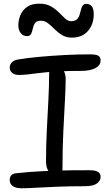

<svg xmlns="http://www.w3.org/2000/svg" viewBox="-20 -997 591 1028"><path d="M80.4 -595.8Q57.4 -595.8 44.7 -607.1Q32 -618.4 32 -636Q32 -650 42.9 -662.5Q53.8 -675 79.8 -679Q127.8 -687 191.8 -692.8Q255.8 -698.6 325.5 -702.3Q395.2 -706 460.2 -706Q493 -706 505.8 -699Q518.6 -692 518.6 -673.4Q518.6 -647.2 490.8 -632.3Q463 -617.4 413.6 -617.4Q348.8 -617.4 302.5 -615.2Q256.2 -613 224.2 -609.8Q192.2 -606.6 168.1 -603.4Q144 -600.2 123.7 -598Q103.4 -595.8 80.4 -595.8ZM282.6 -56Q257.6 -56 242 -77Q226.4 -98 226.4 -133Q226.4 -219.6 230.8 -302.9Q235.2 -386.2 239.1 -462.2Q243 -538.2 243 -600Q243 -624.2 250.3 -636.6Q257.6 -649 276.4 -649Q298.8 -649 315.2 -627.4Q331.6 -605.8 331.6 -575Q331.6 -530 327.6 -458.1Q323.6 -386.2 319.1 -293.7Q314.6 -201.2 314.6 -93Q314.6 -56 282.6 -56ZM97 11Q63 11 47.4 -1.4Q31.8 -13.8 31.8 -33.6Q31.8 -48.4 40.2 -58.2Q48.6 -68 68 -69.6Q104.8 -73.8 140.8 -76.4Q176.8 -79 213.9 -80.8Q251 -82.6 290.1 -83.8Q329.2 -85 370.7 -85.3Q412.2 -85.6 457 -85.6Q482.4 -85.6 495.4 -80.9Q508.4 -76.2 513.6 -68.5Q518.8 -60.8 518.8 -50.2Q518.8 -30 499.3 -15Q479.8 0 435.2 0Q357.8 0 291.4 2.5Q225 5 175.3 8Q125.6 11 97 11ZM124 -803.6Q103.8 -803.6 91 -820Q78.2 -836.4 78.2 -861.4Q78.2 -888.2 88.9 -915.1Q99.6 -942 124.3 -959.7Q149 -977.4 191 -977.4Q227.2 -977.4 252.2 -963.1Q277.2 -948.8 295.3 -930.5Q313.4 -912.2 328.5 -897.9Q343.6 -883.6 360.6 -883.6Q381 -883.6 390.9 -892.8Q400.8 -902 405.5 -916Q410.2 -930 413.3 -944Q416.4 -958 422.7 -967.2Q429 -976.4 442.2 -976.4Q459.2 -976.4 470.5 -964.2Q481.8 -952 481.8 -922Q481.8 -866.2 450.7 -830.9Q419.6 -795.6 365 -795.6Q334.2 -795.6 312.2 -809.1Q290.2 -822.6 272.3 -840.8Q254.4 -859 237.2 -872.5Q220 -886 198.8 -886Q176 -886 167.5 -873.6Q159 -861.2 155.8 -844.8Q152.6 -828.4 146.7 -816Q140.8 -803.6 124 -803.6Z"/></svg>

Font: Shantell Sans Light
Style: Regular
Weight: 300
Designer: Stephen Nixon, Anya Danilova, Shantell Martin
Foundry: Arrow Type
Version: Version 1.011;[c5ecc13dd]